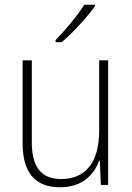

<svg xmlns="http://www.w3.org/2000/svg" viewBox="-20 -785 562 815"><path d="M383 -758V-765H338C309 -719 259 -659 216 -615V-606H242C290 -646 350 -713 383 -758ZM439 -529H401V-232C401 -91 340 -25 239 -25C158 -25 115 -73 115 -182V-529H76V-176C76 -53 129 10 235 10C330 10 379 -44 401 -103H404L408 0H439Z"/></svg>

Font: Noto Sans SemiCondensed ExtraLight
Style: Regular
Weight: 200
Width: 4
Designer: Monotype Design Team
Foundry: Monotype Imaging Inc.
Version: Version 2.013